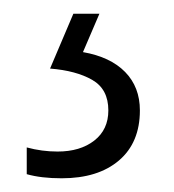

<svg xmlns="http://www.w3.org/2000/svg" viewBox="-20 -20 254 280"><path d="M184 141Q184 188 153.5 214Q123 240 70 240Q40 240 19 234V195Q41 201 64 201Q97 201 117.5 185Q138 169 138 141Q138 110 114.5 96.5Q91 83 53 80L87 0H125L101 56Q141 63 162.5 85Q184 107 184 141Z"/></svg>

Font: Noto Sans ExtraCondensed Light
Style: Regular
Weight: 300
Width: 2
Designer: Monotype Design Team
Foundry: Monotype Imaging Inc.
Version: Version 2.013; ttfautohint (v1.8.4.7-5d5b)